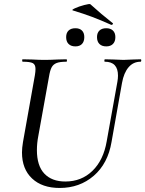

<svg xmlns="http://www.w3.org/2000/svg" viewBox="-20 -919 721 952"><path d="M565 -544Q565 -613 500 -613Q497 -613 497.5 -619Q498 -625 500 -625L542 -624Q574 -622 592 -622Q609 -622 641 -624L677 -625Q681 -625 680.5 -619Q680 -613 677 -613Q641 -613 617.5 -585.5Q594 -558 585 -508L533 -215Q515 -108 445 -47.5Q375 13 276 13Q189 13 139 -34Q89 -81 89 -163Q89 -185 94 -215L153 -546Q156 -564 156 -577Q156 -599 142.5 -606Q129 -613 93 -613Q90 -613 90 -619Q90 -625 92 -625L139 -624Q177 -622 200 -622Q227 -622 267 -624L309 -625Q312 -625 312 -619Q312 -613 309 -613Q277 -613 260.5 -606.5Q244 -600 236 -585Q228 -570 223 -539L170 -245Q163 -209 163 -175Q163 -97 200 -58Q237 -19 304 -19Q384 -19 438.5 -72Q493 -125 509 -218L562 -513Q565 -530 565 -544ZM461 -735Q461 -756 473 -767.5Q485 -779 507 -779Q528 -779 540 -767.5Q552 -756 552 -735Q552 -713 540 -701Q528 -689 507 -689Q485 -689 473 -701Q461 -713 461 -735ZM308 -735Q308 -756 320 -767.5Q332 -779 354 -779Q375 -779 386.5 -767.5Q398 -756 398 -735Q398 -713 386.5 -701Q375 -689 354 -689Q332 -689 320 -701Q308 -713 308 -735ZM342 -867Q332 -869 351.5 -878Q371 -887 397.5 -894Q424 -901 428 -898Q482 -849 538 -805Q540 -805 540 -802Q540 -799 537 -797Q534 -795 531 -796Q480 -819 437.5 -835Q395 -851 342 -867Z"/></svg>

Font: Cormorant Garamond Medium
Style: Italic
Weight: 500
Italic angle: -10°
Designer: Christian Thalmann (Catharsis Fonts)
Foundry: Catharsis Fonts
Version: Version 4.000